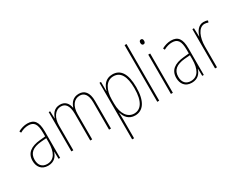

<svg xmlns="http://www.w3.org/2000/svg" viewBox="-99 -1379 2831 2230"><g transform="rotate(-30 1316.5 -264.0)"><path d="M203 -537C162 -537 118 -524 80 -503L90 -480C133 -504 170 -512 203 -512C278 -512 310 -471 310 -351V-303L237 -296C113 -284 41 -234 41 -129C41 -53 82 10 172 10C258 10 294 -43 311 -96H313L315 0H336V-356C336 -486 295 -537 203 -537ZM237 -273 311 -279V-220C310 -98 271 -13 172 -13C106 -13 68 -55 68 -129C68 -219 127 -263 237 -273Z M895 -537C820 -537 781 -492 760 -430H757C747 -490 712 -537 642 -537C559 -537 528 -476 512 -429H510L506 -527H487V0H513V-333C513 -433 561 -513 642 -513C697 -513 740 -475 740 -357V0H766V-336C766 -449 818 -513 894 -513C949 -513 992 -473 992 -368V0H1018V-370C1018 -486 969 -537 895 -537Z M1345 -537C1252 -537 1210 -472 1191 -403H1189L1188 -527H1168V232H1194V-21C1194 -56 1193 -88 1192 -110H1195C1210 -51 1253 10 1339 10C1446 10 1513 -80 1513 -270C1513 -449 1455 -537 1345 -537ZM1344 -512C1441 -512 1488 -427 1488 -270C1488 -86 1425 -15 1340 -15C1254 -15 1194 -96 1194 -232V-284C1194 -418 1248 -512 1344 -512Z M1665 0V-760H1639V0Z M1836 -723C1816 -723 1810 -706 1810 -690C1810 -672 1817 -657 1835 -657C1853 -657 1861 -671 1861 -691C1861 -707 1856 -723 1836 -723ZM1848 -527H1822V0H1848Z M2130 -537C2089 -537 2045 -524 2007 -503L2017 -480C2060 -504 2097 -512 2130 -512C2205 -512 2237 -471 2237 -351V-303L2164 -296C2040 -284 1968 -234 1968 -129C1968 -53 2009 10 2099 10C2185 10 2221 -43 2238 -96H2240L2242 0H2263V-356C2263 -486 2222 -537 2130 -537ZM2164 -273 2238 -279V-220C2237 -98 2198 -13 2099 -13C2033 -13 1995 -55 1995 -129C1995 -219 2054 -263 2164 -273Z M2566 -535C2494 -535 2458 -470 2441 -414H2439L2435 -527H2414V0H2440V-283C2440 -394 2482 -510 2566 -510C2585 -510 2601 -505 2614 -500L2622 -524C2605 -532 2585 -535 2566 -535Z"/></g></svg>

Font: Noto Sans Devanagari Condensed Thin
Style: Regular
Weight: 100
Width: 3
Designer: Jelle Bosma - Monotype Design Team
Foundry: Monotype Imaging Inc.
Version: Version 2.004